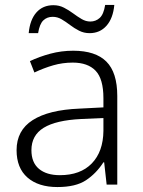

<svg xmlns="http://www.w3.org/2000/svg" viewBox="-20 -746 576 776"><path d="M276 -541Q366 -541 410 -497Q454 -453 454 -358V0H411L401 -90H398Q369 -45 327.5 -17.5Q286 10 212 10Q135 10 91 -28.5Q47 -67 47 -139Q47 -219 112 -260.5Q177 -302 301 -307L398 -312V-349Q398 -427 366.5 -460Q335 -493 274 -493Q233 -493 195 -482Q157 -471 119 -453L101 -499Q139 -517 183.5 -529Q228 -541 276 -541ZM308 -265Q206 -260 156.5 -229.5Q107 -199 107 -139Q107 -89 137.5 -63.5Q168 -38 222 -38Q305 -38 351 -85.5Q397 -133 398 -217V-269ZM96 -612Q101 -666 127 -695.5Q153 -725 196 -725Q219 -725 238.5 -715Q258 -705 275.5 -692Q293 -679 310 -669Q327 -659 345 -659Q367 -659 383 -673.5Q399 -688 405 -726H442Q437 -672 410.5 -642Q384 -612 342 -612Q319 -612 299.5 -622Q280 -632 263 -645Q246 -658 229 -668Q212 -678 193 -678Q170 -678 155 -663.5Q140 -649 134 -612Z"/></svg>

Font: RS Noto Sans Light
Style: Regular
Weight: 300
Designer: Monotype Design Team
Foundry: Monotype Imaging Inc.
Version: Version 3.10